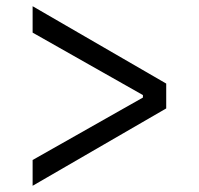

<svg xmlns="http://www.w3.org/2000/svg" viewBox="-20 -614 640 618"><path d="M85 -99 440 -300V-308L85 -509V-594L515 -345V-265L85 -16Z"/></svg>

Font: IBM Plaex Mono
Style: Regular
Weight: 400
Designer: Mike Abbink, Paul van der Laan, Pieter van Rosmalen
Foundry: Bold Monday
Version: Version 2.003